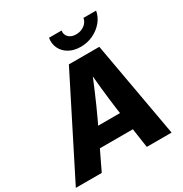

<svg xmlns="http://www.w3.org/2000/svg" viewBox="-243 -1105 1206 1265"><g transform="rotate(-30 360.0 -472.5)"><path d="M-32.2 0 335 -727.5H566.4L696.3 0H507.8L460.9 -318.8Q450.2 -398.4 441.2 -483.6Q432.1 -568.8 423.8 -664.6H467.8Q428.2 -569.3 391.8 -484.1Q355.5 -398.9 317.9 -318.8L165 0ZM160.6 -146.5 183.1 -281.2H574.7L552.2 -146.5ZM462.4 -788.1Q411.1 -788.1 374 -809.1Q336.9 -830.1 319.6 -865.7Q302.2 -901.4 309.1 -944.8H404.8Q399.9 -914.6 420.2 -894.5Q440.4 -874.5 476.6 -874.5Q500.5 -874.5 520.8 -883.5Q541 -892.6 554.4 -908.4Q567.9 -924.3 571.3 -944.8H667.5Q660.2 -901.4 630.6 -865.7Q601.1 -830.1 557.1 -809.1Q513.2 -788.1 462.4 -788.1Z"/></g></svg>

Font: Inter 24pt ExtraBold
Style: Italic
Weight: 800
Italic angle: -9.3988°
Designer: Rasmus Andersson
Foundry: rsms
Version: Version 4.001;git-66647c0bb